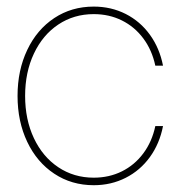

<svg xmlns="http://www.w3.org/2000/svg" viewBox="-20 -543 537 571"><path d="M32.2 -257.8Q32.2 -334 61 -394.5Q89.8 -455.1 141.4 -489.3Q192.9 -523.4 258.8 -523.4Q310.5 -523.4 353.8 -501.5Q397 -479.5 425.8 -439.7Q454.6 -399.9 464.8 -347.7H441.9Q432.1 -394 406.2 -428.7Q380.4 -463.4 342.5 -482.2Q304.7 -501 258.8 -501Q199.7 -501 153.3 -470Q106.9 -439 80.8 -383.5Q54.7 -328.1 54.7 -257.8Q54.7 -187.5 80.8 -132.1Q106.9 -76.7 153.3 -45.7Q199.7 -14.6 258.8 -14.6Q304.7 -14.6 342.5 -33.4Q380.4 -52.2 406.2 -86.9Q432.1 -121.6 441.9 -168H464.8Q454.6 -115.7 425.8 -75.9Q397 -36.1 353.8 -14.2Q310.5 7.8 258.8 7.8Q192.9 7.8 141.4 -26.4Q89.8 -60.5 61 -121.1Q32.2 -181.6 32.2 -257.8Z"/></svg>

Font: Intratopia Thin
Style: Regular
Weight: 100
Designer: Rasmus Andersson
Foundry: rsms
Version: Version 3.000;Glyphs 3.2.3 (3260)